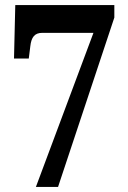

<svg xmlns="http://www.w3.org/2000/svg" viewBox="-20 -734 501 754"><path d="M121 0H208L429 -665V-714H40L35 -504H93L99 -552C103 -588 116 -605 146 -605H347Z"/></svg>

Font: Noto Serif Tamil ExtraCondensed ExtraBold
Style: Regular
Weight: 800
Width: 2
Designer: Indian Type Foundry, Tom Grace, and the Monotype Design Team
Foundry: Monotype Imaging Inc.
Version: Version 2.004